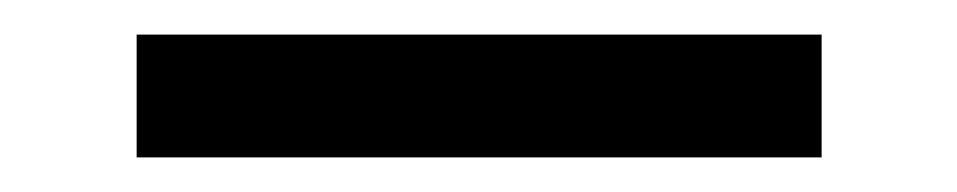

<svg xmlns="http://www.w3.org/2000/svg" viewBox="-20 -346 553 111"><path d="M59 -255V-326H455V-255Z"/></svg>

Font: DeepMind Sans
Style: Regular
Weight: 400
Designer: Jonny Pinhorn / Modifications: Colophon Foundry
Foundry: Colophon Foundry
Version: Version 1.002; ttfautohint (v1.8.2)